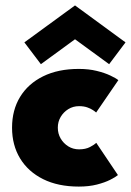

<svg xmlns="http://www.w3.org/2000/svg" viewBox="-20 -677 484 709"><path d="M272 -125.5Q296 -125.5 312.5 -134.2Q329 -143 335.5 -149.5L415.5 -30.5Q406.5 -23 386.8 -13Q367 -3 337.8 4.5Q308.5 12 271 12Q194.5 12 139.2 -15.5Q84 -43 54.2 -92Q24.5 -141 24.5 -205.5Q24.5 -270.5 54.2 -319.2Q84 -368 139.2 -395.2Q194.5 -422.5 271 -422.5Q307.5 -422.5 337 -415.2Q366.5 -408 387.2 -398.2Q408 -388.5 417 -381L335 -261.5Q332 -264.5 323.5 -270.2Q315 -276 302.2 -280.5Q289.5 -285 272 -285Q250 -285 232.2 -274Q214.5 -263 204 -245.2Q193.5 -227.5 193.5 -205.5Q193.5 -183.5 204 -165.5Q214.5 -147.5 232.2 -136.5Q250 -125.5 272 -125.5ZM383 -440 257 -532 131 -440 70 -520.5 257 -657 443.5 -520.5Z"/></svg>

Font: League Spartan Thin ExtraBold
Style: Regular
Weight: 800
Version: Version 2.002